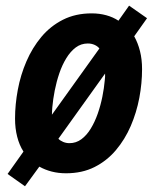

<svg xmlns="http://www.w3.org/2000/svg" viewBox="-20 -603 555 679"><path d="M68.4 55.7 6.8 12.2 63 -66.9Q48.3 -89.8 40.8 -119.4Q33.2 -148.9 33.2 -183.6Q33.2 -233.4 43 -285.6Q52.7 -337.9 73.5 -386Q94.2 -434.1 126.2 -472.4Q158.2 -510.7 202.6 -533.2Q247.1 -555.7 304.2 -555.7Q331.5 -555.7 355.7 -549.1Q379.9 -542.5 398.9 -529.8L436.5 -583L500 -538.6L454.6 -474.6Q467.8 -451.2 475.1 -422.1Q482.4 -393.1 482.4 -358.4Q482.4 -308.6 472.7 -256.8Q462.9 -205.1 442.4 -157.5Q421.9 -109.9 389.9 -72Q357.9 -34.2 314.2 -12.2Q270.5 9.8 213.4 9.8Q186.5 9.8 162.8 3.7Q139.2 -2.4 119.1 -13.7ZM225.6 -96.7Q249 -96.7 267.8 -110.6Q286.6 -124.5 301 -148.2Q315.4 -171.9 325.7 -201.2Q335.9 -230.5 342 -261Q348.1 -291.5 350.6 -319.8Q351.6 -325.7 351.6 -331.5Q351.6 -337.4 351.6 -342.8L186.5 -112.3Q192.9 -105.5 203.4 -101.1Q213.9 -96.7 225.6 -96.7ZM163.6 -197.3 331.5 -431.6Q325.2 -439.5 314.5 -444.3Q303.7 -449.2 290.5 -449.2Q266.6 -449.2 247.8 -435.1Q229 -420.9 214.4 -397Q199.7 -373 189.7 -343.5Q179.7 -314 173.6 -283Q167.5 -252 165 -223.6Q164.6 -216.8 164.1 -210.2Q163.6 -203.6 163.6 -197.3Z"/></svg>

Font: Open Sans SemiCondensed
Style: Bold Italic
Weight: 700
Width: 4
Italic angle: -12°
Designer: Monotype Design Team
Foundry: Monotype Imaging Inc.
Version: Version 3.003